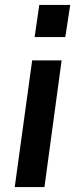

<svg xmlns="http://www.w3.org/2000/svg" viewBox="-20 -762 307 782"><path d="M266 -742H140L121 -611H246ZM231 -516H111L40 0H161Z"/></svg>

Font: United Sans SemiBold
Style: Italic
Weight: 600
Italic angle: -8°
Designer: Pablo Impallari, Rodrigo Fuenzalida (Modified by Dan O. Williams)
Version: Version 1.000;PS 001.000;hotconv 1.0.88;makeotf.lib2.5.64775